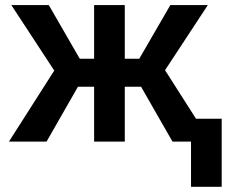

<svg xmlns="http://www.w3.org/2000/svg" viewBox="-20 -548 893 743"><path d="M14.6 0ZM525.9 -212.4H462.9V0H344.2V-212.4H281.7L160.2 0H14.6L189.9 -274.9L23.9 -528.3H168.9L288.6 -320.8H344.2V-528.3H462.9V-320.8H519L639.2 -528.3H784.2L618.7 -276.4L794.9 0H647.5ZM837.9 174.8H719.2V-88.4H837.9Z"/></svg>

Font: Roboto-o Medium
Style: Regular
Weight: 500
Designer: Google
Version: Version 2.134; 2016; ttfautohint (v1.6)